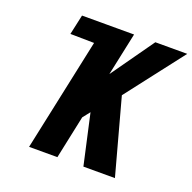

<svg xmlns="http://www.w3.org/2000/svg" viewBox="-124 -825 952 950"><g transform="rotate(20 352.0 -350.0)"><path d="M150 -700 127 -595 258 -593H314L337 -700ZM376 -474 424 -700H275L126 0H275L323 -227L353 -265L412 0H578L470 -397L704 -700H536Z"/></g></svg>

Font: Advent Pro ExtraBold
Style: Italic
Weight: 800
Italic angle: -12°
Version: Version 3.000